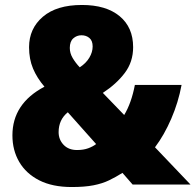

<svg xmlns="http://www.w3.org/2000/svg" viewBox="-20 -743 787 773"><path d="M310 -723Q407 -723 461.5 -678Q516 -633 516 -553Q516 -494 482.5 -449.5Q449 -405 394 -369L480 -280Q509 -328 523 -401H711Q698 -331 669.5 -265Q641 -199 604 -150L747 0H514L473 -47Q446 -30 419 -17Q392 -4 356.5 3Q321 10 269 10Q191 10 138 -17Q85 -44 57.5 -91Q30 -138 30 -198Q30 -326 159 -394Q129 -429 113 -467Q97 -505 97 -553Q97 -628 152.5 -675.5Q208 -723 310 -723ZM308 -601Q289 -601 275 -588.5Q261 -576 261 -550Q261 -529 272.5 -509.5Q284 -490 301 -472Q326 -488 339.5 -510.5Q353 -533 353 -556Q353 -579 340 -590Q327 -601 308 -601ZM253 -291Q216 -261 216 -211Q216 -181 236 -160Q256 -139 290 -139Q316 -139 335 -146Q354 -153 367 -163Z"/></svg>

Font: Noto Sans Tamil SemiCondensed Black
Style: Regular
Weight: 900
Width: 4
Designer: Jelle Bosma - Monotype Design Team
Foundry: Monotype Imaging Inc.
Version: Version 2.004; ttfautohint (v1.8.4.7-5d5b)